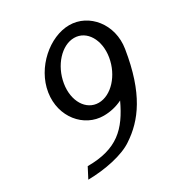

<svg xmlns="http://www.w3.org/2000/svg" viewBox="-146 -686 747 798"><g transform="rotate(-30 227.5 -287.0)"><path d="M85 -386C68 -276 143 -187 237 -187C268 -187 299 -194 327 -208C276 -99 216 -39 74 -39L48 11C129 10 219 -8 268 -42C351 -97 421 -187 452 -383C470 -494 394 -585 300 -585C206 -585 102 -496 85 -386ZM160 -386C173 -465 231 -529 291 -529C351 -529 390 -465 377 -386C364 -307 306 -244 246 -244C186 -244 147 -307 160 -386Z"/></g></svg>

Font: Charger Sport
Style: DfNrwObl
Weight: 400
Designer: Jasper
Foundry: Cannot Into Space Fonts
Version: Version 1.1